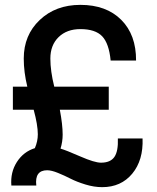

<svg xmlns="http://www.w3.org/2000/svg" viewBox="-20 -753 649 793"><path d="M33.2 -395H92.8Q78.1 -455.1 78.1 -511.2Q78.1 -607.9 144 -670.4Q210 -732.9 312 -732.9Q418.9 -732.9 480.7 -671.1Q542.5 -609.4 542 -502.9H437Q430.2 -573.7 401.9 -603.3Q373.5 -632.8 312 -632.8Q255.9 -632.8 221.9 -599.6Q188 -566.4 188 -511.2Q188 -459.5 204.1 -395H429.2V-299.8H227.1Q238.8 -238.3 238.8 -196.8Q238.8 -168 230 -139.2Q253.4 -132.3 312 -106.7Q370.6 -81.1 397 -81.1Q436 -81.1 452.4 -104.7Q468.8 -128.4 466.8 -181.2H568.8Q572.3 -91.3 526.1 -35.6Q480 20 401.9 20Q368.7 20 332.8 9Q296.9 -2 271.7 -14.9Q246.6 -27.8 219.5 -38.8Q192.4 -49.8 174.8 -49.8Q122.6 -49.8 129.9 13.2H26.9Q22.5 -41.5 49.8 -84Q77.1 -126.5 124 -141.1Q136.2 -169.4 136.2 -198.2Q136.2 -236.8 119.1 -299.8H33.2Z"/></svg>

Font: Oakes Grotesk Medium
Style: Regular
Weight: 500
Designer: Samuel Oakes
Foundry: Samuel Oakes
Version: Version 1.000;PS 001.000;hotconv 1.0.88;makeotf.lib2.5.64775